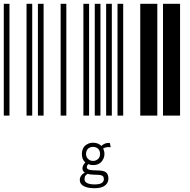

<svg xmlns="http://www.w3.org/2000/svg" viewBox="-20 -610 1000 1013"><path d="M0 0V-590H30V0ZM120 0V-590H150V0ZM180 0V-590H210V0ZM300 0V-590H330V0ZM420 0V-590H450V0ZM480 0V-590H510V0ZM540 0V-590H570V0ZM600 0V-590H630V0ZM720 0V-590H810V0ZM840 0V-590H930V0ZM564 167Q560 166 554 166Q536 166 524 174Q531 187 531 202Q531 219 523 232Q516 246 502 254Q489 261 471 261Q457 261 445 256Q438 264 438 272Q438 281 449 285Q461 289 490 289Q526 289 539 299Q552 310 552 332Q552 354 535 368Q517 383 479 383Q442 383 422 372Q401 361 401 339Q401 326 409 316Q416 306 428 301Q415 293 415 278Q415 263 430 247Q421 239 416 227Q412 216 412 202Q412 186 419 172Q426 158 440 151Q453 143 471 143Q498 143 515 160Q523 152 533 148Q542 144 554 144L560 145ZM471 239Q487 239 498 228Q508 218 508 202Q508 186 498 175Q487 165 471 165Q455 165 444 175Q434 186 434 202Q434 218 444 228Q455 239 471 239ZM528 336Q528 327 525 322Q522 317 512 314Q503 312 484 312Q458 312 442 307Q433 313 429 319Q426 326 426 336Q426 349 440 356Q454 363 479 363Q504 363 516 356Q528 348 528 336Z"/></svg>

Font: Libre Barcode 39 Extended Text
Style: Regular
Weight: 400
Version: Version 1.005; ttfautohint (v1.8.3)